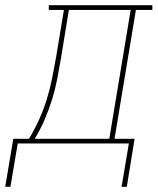

<svg xmlns="http://www.w3.org/2000/svg" viewBox="-87 -550 607 736"><path d="M-67 166 -36 -18H24Q46 -54 63.5 -93Q81 -132 93 -171.5Q105 -211 113 -251Q121 -291 128 -331L158 -512H100V-530H497V-512H434L352 -18H429L399 166H379L407 0H-19L-47 166ZM46 -18H332L414 -512H177L147 -328Q140 -288 132.5 -248.5Q125 -209 113 -170Q101 -131 84.5 -92.5Q68 -54 46 -18Z"/></svg>

Font: Iosevka Slab Thin Oblique
Style: Regular
Weight: 100
Italic angle: -9°
Monospace: yes
Designer: Belleve Invis
Foundry: Belleve Invis
Version: Version 11.1.0; ttfautohint (v1.8.3)